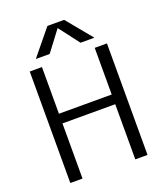

<svg xmlns="http://www.w3.org/2000/svg" viewBox="-169 -1069 1014 1182"><g transform="rotate(-20 338.0 -478.5)"><path d="M165 -730.5V-424.8H510.7V-730.5H590.8V0H510.7V-361.3H165V0H85V-730.5ZM530.3 -790H439.5L338.9 -921.9H336.9L237.3 -790H146.5L283.2 -957H392.6Z"/></g></svg>

Font: Gen Shin Gothic Normal
Style: Regular
Weight: 300
Designer: [Source Han Sans]
Ryoko NISHIZUKA  (kana & ideographs); Paul D. Hunt (Latin, Greek & Cyrillic); Wenlong ZHANG  (bopomofo
Version: Version 1.002.20150607